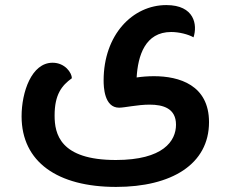

<svg xmlns="http://www.w3.org/2000/svg" viewBox="-20 -500 908 756"><path d="M437 236C655 236 803 147 803 -19C803 -165 686 -200 586 -200C562 -200 538 -198 518 -195C523 -280 551 -374 654 -374C685 -374 721 -365 742 -353C758 -402 746 -480 635 -480C502 -480 388 -363 388 -183C388 -159 390 -76 449 -76C471 -76 521 -88 569 -88C623 -88 673 -73 673 -9C673 55 623 130 436 130C216 130 195 27 195 -45C195 -128 223 -163 263 -192C263 -213 236 -253 187 -253C104 -253 65 -137 65 -42C65 138 207 236 437 236Z"/></svg>

Font: Mesarto
Style: Regular
Weight: 700
Designer: Mohamed Gaber
Foundry: Kief Type Foundry
Version: Version 2.020